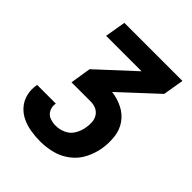

<svg xmlns="http://www.w3.org/2000/svg" viewBox="-204 -859 984 984"><g transform="rotate(45 288.0 -367.5)"><path d="M250 0Q292 0 335 -10.5Q378 -21 415 -49Q452 -77 472.5 -117.5Q493 -158 500 -200Q507 -243 502 -286.5Q497 -330 473.5 -363.5Q450 -397 412.5 -416Q375 -435 332 -440L333 -441L528 -622L547 -735H126L107 -622H364L168 -441L150 -328H289Q310 -328 328 -320Q346 -312 356.5 -295.5Q367 -279 368.5 -258.5Q370 -238 366 -217Q362 -190 347 -164Q332 -138 305 -125.5Q278 -113 250 -113Q227 -113 206.5 -121Q186 -129 176 -149Q166 -169 170 -192V-194H35L34 -189Q28 -154 36.5 -121Q45 -88 66.5 -63.5Q88 -39 118 -25Q148 -11 182 -5.5Q216 0 250 0Z"/></g></svg>

Font: Iosevka Sparkle XBdObl
Style: Regular
Weight: 800
Italic angle: -9°
Designer: Belleve Invis
Foundry: Belleve Invis
Version: Version 4.5.0; ttfautohint (v1.8.3)